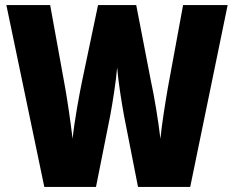

<svg xmlns="http://www.w3.org/2000/svg" viewBox="-20 -734 919 754"><path d="M874 -714H699L639 -388C629 -330 615 -243 610 -189C602 -258 585 -361 573 -414L515 -714H365L302 -414C292 -365 273 -264 265 -189C258 -251 244 -344 236 -389L177 -714H5L154 0H357L413 -281C422 -329 436 -417 440 -469C445 -408 458 -330 467 -280L522 0H727Z"/></svg>

Font: Noto Sans Devanagari Condensed Black
Style: Regular
Weight: 900
Width: 3
Designer: Jelle Bosma - Monotype Design Team
Foundry: Monotype Imaging Inc.
Version: Version 2.004